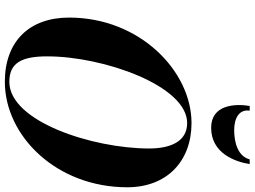

<svg xmlns="http://www.w3.org/2000/svg" viewBox="-149 -891 1050 792"><g transform="rotate(90 376.0 -495.0)"><path d="M436.5 -1000H417C407 -939 412 -841 507 -841C612 -841 647 -939 657 -1000H637.5C624.5 -951 567.5 -936 517 -936C466.5 -936 430 -957 436.5 -1000ZM317.5 10C540 10 752.5 -202 752.5 -495C752.5 -658 645.5 -760 487.5 -760C274.5 -760 52.5 -548 52.5 -255C52.5 -92 149.5 10 317.5 10ZM487.5 -742C566 -742 592.5 -669.5 592.5 -585C592.5 -353 481.5 -8.5 317.5 -8.5C238.5 -8.5 212.5 -60.5 212.5 -165C212.5 -397 333.5 -742 487.5 -742Z"/></g></svg>

Font: Bodoni* 11pt
Style: Bold Italic
Weight: 700
Italic angle: -13°
Version: Version 2.3